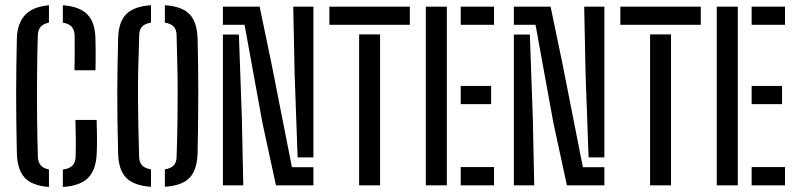

<svg xmlns="http://www.w3.org/2000/svg" viewBox="-20 -722 3102 748"><path d="M170.7 6.4Q104.7 1.3 76.1 -29.8Q47.4 -60.9 45.7 -125.7Q44.3 -188.4 43.6 -245Q42.9 -301.7 42.9 -355.6Q42.9 -409.5 43.7 -462.5Q44.4 -515.5 45.7 -570.7Q46.8 -629 76.7 -662.5Q106.6 -696 170.7 -701.5V-633.9Q149 -629.7 138.4 -617.5Q127.8 -605.3 127.3 -583.2Q125.2 -515.6 124.5 -434.4Q123.7 -353.2 124.5 -269.6Q125.3 -186.1 127.5 -112Q128.4 -90.6 138.5 -78.3Q148.6 -66 170.7 -61.9ZM224.8 6.4V-61.4Q250.8 -65 262.5 -77.2Q274.2 -89.4 274.7 -112.2Q275.8 -155.3 275.2 -187.7Q274.7 -220.1 273.9 -254.7H356.5Q357.3 -228.2 357.8 -194.1Q358.3 -160.1 356.9 -126.1Q354.6 -61.1 323.6 -29.5Q292.6 2.1 224.8 6.4ZM270.1 -448.3Q270.6 -465.7 270.8 -486.6Q271.1 -507.5 271.1 -531.7Q271.1 -555.8 270.7 -583.2Q270.3 -605.8 259.1 -618Q247.9 -630.1 224.8 -633.8V-701.6Q289.2 -696.8 319.4 -666.8Q349.6 -636.8 351.7 -575.5Q352.3 -555 352.6 -531.4Q352.9 -507.8 352.6 -485.9Q352.4 -464.1 351.9 -448.3Z M568.2 5.6Q501.3 1.3 471.4 -29.6Q441.6 -60.4 440.2 -124.9Q438.3 -194.2 437.6 -251.3Q436.9 -308.4 436.9 -359.8Q436.9 -411.1 437.9 -462.5Q438.8 -513.9 440.2 -571.7Q441.6 -635.7 471.4 -666.5Q501.3 -697.3 568.2 -701.6V-633.8Q545.2 -630.1 534.3 -619.2Q523.3 -608.3 522.4 -586.8Q519.8 -513.3 518.6 -455.2Q517.3 -397 517.6 -344.5Q517.8 -292 518.9 -236Q520 -180 522 -110.8Q522.5 -89.7 533.5 -78Q544.4 -66.3 568.2 -62.2ZM622.3 5.6V-62.2Q645.6 -65.9 656.6 -77.4Q667.5 -88.9 668 -110.8Q670.6 -188.1 671.4 -249.6Q672.2 -311.1 672.1 -364.8Q672.1 -418.6 670.8 -471.4Q669.6 -524.3 668 -584.6Q667.5 -607 656.6 -618.6Q645.7 -630.1 622.3 -633.8V-701.6Q689.6 -697.3 718.8 -666.4Q747.9 -635.6 749.8 -571.1Q751.3 -512.4 751.8 -465.4Q752.4 -418.4 752.4 -377.9Q752.5 -337.4 752.2 -298.7Q752 -259.9 751.4 -218Q750.8 -176.1 749.8 -125.5Q747.9 -60.9 719 -29.8Q690 1.3 622.3 5.6Z M1055.1 0 1002.4 -243.3 932.8 -625.5H848.4V-696H991.5L1037.4 -475.6L1117.3 -70.7H1201V0ZM848.4 0V-587.4H910.7L922.2 -262.4L927.8 0ZM1201 -108.8H1139.5L1127.8 -434.5L1122.4 -696H1201Z M1379.1 0V-588H1460.7V0ZM1263.2 -625.3V-696H1576.6V-625.3Z M1638.9 0V-696H1720.8V0ZM1774.8 0V-71.1H1904.7V0ZM1774.8 -316.4V-387.2H1893.3V-316.4ZM1774.8 -625.3V-696H1904.7V-625.3Z M2188.6 0 2135.9 -243.3 2066.3 -625.5H1981.9V-696H2125L2170.9 -475.6L2250.8 -70.7H2334.5V0ZM1981.9 0V-587.4H2044.2L2055.7 -262.4L2061.3 0ZM2334.5 -108.8H2273L2261.3 -434.5L2255.9 -696H2334.5Z M2512.6 0V-588H2594.2V0ZM2396.7 -625.3V-696H2710.1V-625.3Z M2772.4 0V-696H2854.3V0ZM2908.3 0V-71.1H3038.2V0ZM2908.3 -316.4V-387.2H3026.8V-316.4ZM2908.3 -625.3V-696H3038.2V-625.3Z"/></svg>

Font: Big Shoulders Stencil Text SC Thin
Style: Regular
Weight: 100
Designer: Patric King
Foundry: XO Type Co
Version: Version 2.001